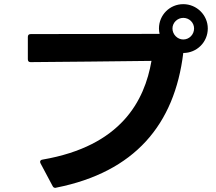

<svg xmlns="http://www.w3.org/2000/svg" viewBox="-20 -862 1040 924"><path d="M251 41C628 -34 820 -262 862 -607C927 -607 980 -659 980 -725C980 -789 927 -842 862 -842C797 -842 745 -790 745 -725C745 -716 746 -707 748 -699L128 -698C118 -698 114 -693 114 -684V-577C114 -568 118 -563 127 -563C297 -564 526 -567 709 -569C676 -378 564 -159 185 -94C177 -93 173 -89 173 -83C173 -81 174 -79 175 -76L233 33C236 39 240 42 246 42H247ZM810 -725C810 -753 834 -776 862 -776C891 -776 914 -753 914 -725C914 -696 891 -672 862 -672C834 -672 810 -696 810 -725Z"/></svg>

Font: LINE Seed JP_OTF Bold
Style: Regular
Weight: 700
Designer: LINE & Fontrix & Fontworks
Version: Version 1.009